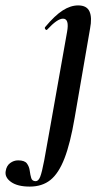

<svg xmlns="http://www.w3.org/2000/svg" viewBox="-131 -415 400 710"><path d="M-21 275Q-66 275 -90 258Q-114 241 -110 218Q-107 198 -93.5 188Q-80 178 -64 178Q-40 178 -31.5 189.5Q-23 201 -21 216.5Q-19 232 -15.5 243.5Q-12 255 1 255Q11 255 17.5 239Q24 223 32.5 178Q41 133 56 47L117 -297Q126 -346 102 -346Q81 -346 44 -306Q41 -302 37 -306.5Q33 -311 36 -315Q72 -358 101 -376.5Q130 -395 158 -395Q190 -395 200 -372.5Q210 -350 202 -309L145 21Q129 115 107.5 170.5Q86 226 55.5 250.5Q25 275 -21 275Z"/></svg>

Font: Cormorant Garamond Light
Style: Italic
Weight: 300
Italic angle: -10°
Designer: Christian Thalmann (Catharsis Fonts)
Foundry: Catharsis Fonts
Version: Version 4.001